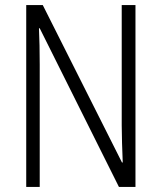

<svg xmlns="http://www.w3.org/2000/svg" viewBox="-20 -734 634 754"><path d="M512 0V-714H458V-242C458 -202 460 -145 462 -96H459L148 -714H83V0H136V-480C136 -533 135 -579 133 -623H136L447 0Z"/></svg>

Font: Noto Sans Malayalam Condensed Light
Style: Regular
Weight: 300
Width: 3
Designer: Jelle Bosma - Monotype Design Team
Foundry: Monotype Imaging Inc.
Version: Version 2.104